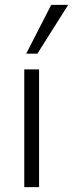

<svg xmlns="http://www.w3.org/2000/svg" viewBox="-20 -771 301 791"><path d="M80 0V-485H141V0ZM88 -550 191 -751H261L134 -550Z"/></svg>

Font: Nunito Sans 12pt ExtraLight 12pt Light
Style: Regular
Weight: 300
Version: Version 3.101;gftools[0.9.27]